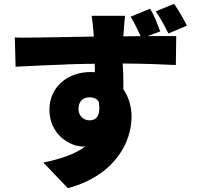

<svg xmlns="http://www.w3.org/2000/svg" viewBox="-20 -883 1040 1010"><path d="M963 -748C946 -784 921 -825 896 -863L799 -823C818 -797 833 -770 848 -742L852 -734C857 -725 861 -716 866 -707L963 -748ZM672 -268C672 -323 657 -373 629 -413V-427C629 -465 629 -507 625 -549C751 -548 845 -544 905 -541L907 -693C876 -694 817 -693 756 -693L823 -718C818 -731 813 -744 807 -758L804 -767C794 -791 784 -815 769 -837L667 -795C690 -760 702 -728 720 -693C692 -692 665 -692 642 -692H629V-696C631 -718 635 -781 638 -800H462C465 -784 470 -744 473 -696C473 -693 473 -695 476 -691C443 -690 406 -689 368 -689H357C354 -688 350 -688 347 -688H336C333 -688 329 -688 326 -688H315H299C292 -687 285 -687 278 -687H267H257C202 -686 148 -685 101 -685H92C80 -685 69 -686 58 -686L62 -532C143 -536 235 -541 331 -544L341 -545C355 -545 369 -545 383 -546H393H404C411 -546 418 -547 425 -547H436C438 -547 439 -547 441 -547H452C455 -547 459 -547 462 -547L478 -548C479 -535 479 -525 479 -514V-503C470 -504 464 -504 455 -504C338 -504 240 -427 240 -306C240 -177 345 -112 420 -112C425 -112 427 -112 433 -116C374 -70 295 -46 208 -28L337 107C588 39 672 -139 672 -268ZM393 -309C393 -355 421 -371 451 -371C474 -371 488 -365 500 -347C511 -270 484 -250 451 -250C423 -250 399 -268 394 -298L393 -307V-309Z"/></svg>

Font: Glow Sans SC Normal Heavy
Style: Regular
Weight: 900
Designer: Ryoko NISHIZUKA (kana, bopomofo & ideographs); Paul D. Hunt (Latin, Greek & Cyrillic); Sandoll Communications, Soo-young
Version: Version 0.93